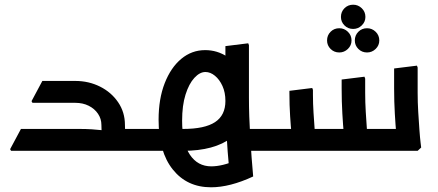

<svg xmlns="http://www.w3.org/2000/svg" viewBox="-20 -641 1863 816"><path d="M477 0V-93H597V0ZM597 0V-93Q609 -93 613 -80.5Q617 -68 617 -47Q617 -27 613 -13.5Q609 0 597 0ZM411 -110Q411 -136 396.5 -157.5Q382 -179 357 -191.5Q332 -204 300 -204H153V-215L163 -297H300Q357 -297 405 -273Q453 -249 482 -206.5Q511 -164 511 -110ZM27 0 23 -7 69 -93H208V0ZM69 0V-93H320Q345 -93 369.5 -91.5Q394 -90 410 -88Q426 -86 426 -86V0ZM118 -204 114 -211 160 -297H278V-204ZM421 0Q418 -22 414.5 -49.5Q411 -77 411 -110H511Q511 -79 514 -55Q517 -31 520 -14L505 0Z M1009 0V-93H1124V0ZM1124 0V-93Q1136 -93 1140 -80.5Q1144 -68 1144 -47Q1144 -27 1140 -13.5Q1136 0 1124 0ZM877 155Q775 155 714.5 79.5Q654 4 654 -132Q654 -221 680 -287.5Q706 -354 750.5 -391Q795 -428 852 -428Q903 -428 945.5 -400Q988 -372 1013 -323Q1038 -274 1038 -213Q1038 -112 964.5 -56Q891 0 758 0H708V-93H758Q850 -93 894 -122Q938 -151 938 -212Q938 -248 925.5 -275.5Q913 -303 893.5 -319Q874 -335 853 -335Q829 -335 806 -310Q783 -285 768.5 -239Q754 -193 754 -128Q754 -33 787 16.5Q820 66 878 66Q901 66 928 59.5Q955 53 985 40L954 78Q947 5 942.5 -75.5Q938 -156 938 -227V-445L1035 -457L1038 -449V-227Q1038 -149 1043.5 -58.5Q1049 32 1056 109Q957 155 877 155ZM597 0V-93H708V0ZM597 0Q586 0 581.5 -13.5Q577 -27 577 -48Q577 -68 581.5 -80.5Q586 -93 597 -93Z M1422 -418Q1400 -418 1385 -433Q1370 -448 1370 -469Q1370 -491 1385 -506Q1400 -521 1422 -521Q1443 -521 1458.5 -506Q1474 -491 1474 -469Q1474 -448 1458.5 -433Q1443 -418 1422 -418ZM1540 -418Q1518 -418 1503 -433Q1488 -448 1488 -469Q1488 -491 1503 -506Q1518 -521 1540 -521Q1561 -521 1576.5 -506Q1592 -491 1592 -469Q1592 -448 1576.5 -433Q1561 -418 1540 -418ZM1481 -518Q1459 -518 1444 -533Q1429 -548 1429 -569Q1429 -591 1444 -606Q1459 -621 1481 -621Q1502 -621 1517.5 -606Q1533 -591 1533 -569Q1533 -548 1517.5 -533Q1502 -518 1481 -518Z M1124 0V-93H1698V0ZM1441 0 1444 -42Q1444 -42 1441 -74.5Q1438 -107 1435 -158Q1432 -209 1432 -265V-303L1529 -315L1532 -307V-247Q1532 -206 1534.5 -165Q1537 -124 1539.5 -89.5Q1542 -55 1544.5 -34.5Q1547 -14 1547 -14L1532 0ZM1219 0 1222 -42Q1222 -42 1219 -71.5Q1216 -101 1213 -147.5Q1210 -194 1210 -246V-255L1307 -267L1310 -259V-238Q1310 -201 1312.5 -161.5Q1315 -122 1317.5 -88.5Q1320 -55 1322.5 -34.5Q1325 -14 1325 -14L1310 0ZM1664 0 1667 -42Q1667 -42 1664 -74.5Q1661 -107 1658 -158Q1655 -209 1655 -265V-350L1752 -362L1755 -354V-247Q1755 -206 1757.5 -165Q1760 -124 1762.5 -89.5Q1765 -55 1767.5 -34.5Q1770 -14 1770 -14L1755 0ZM1124 0Q1113 0 1108.5 -13.5Q1104 -27 1104 -48Q1104 -68 1108.5 -80.5Q1113 -93 1124 -93Z"/></svg>

Font: Fustat SemiBold
Style: Regular
Weight: 600
Designer: Mohamed Gaber, Khaled Hosny, Laura Garcia Mut
Foundry: Kief Type Foundry, Alif Type Foundry, Hard Type Foundry
Version: Version 1.007